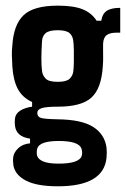

<svg xmlns="http://www.w3.org/2000/svg" viewBox="-20 -503 448 683"><path d="M186 159.7Q112.3 159.7 73.5 140.1Q34.7 120.6 27.8 86.4Q27.3 81.5 26.6 73.2Q25.9 64.9 26.9 57.1Q28.8 39.6 44.7 24.4Q60.5 9.3 86.9 6.8V-9.8Q37.6 -16.6 33.2 -56.2Q31.7 -66.9 33.2 -81.5Q35.2 -98.6 52 -109.4Q68.8 -120.1 94.2 -123.5V-140.1Q60.1 -155.8 43.7 -186Q27.3 -216.3 23.9 -266.6Q22.5 -291 22.2 -307.6Q22 -324.2 23.9 -340.8Q28.3 -415 64 -449Q99.6 -482.9 186 -482.9Q241.7 -482.9 273.9 -470Q306.2 -457 323.7 -429.2H340.3Q343.8 -453.6 359.6 -464.4Q375.5 -475.1 407.7 -475.1V-386.7H393.1Q371.6 -386.7 359.6 -378.2Q347.7 -369.6 346.7 -346.7V-324.2Q346.7 -309.1 346.9 -297.6Q347.2 -286.1 345.7 -266.6Q340.8 -188.5 305.4 -156Q270 -123.5 185.5 -123.5Q144.5 -123.5 128.7 -118.4Q112.8 -113.3 112.8 -102.1V-99.6Q113.3 -87.9 125.2 -83.7Q137.2 -79.6 185.1 -78.6Q270 -77.6 311 -51.8Q352.1 -25.9 358.9 21.5Q360.8 37.6 358.9 59.1Q348.1 159.7 186 159.7ZM185.1 -211.9Q216.3 -211.9 227.5 -222.7Q238.8 -233.4 240.7 -249Q242.2 -260.3 242.7 -281.5Q243.2 -302.7 242.7 -324.2Q242.2 -345.7 240.7 -356.9Q238.8 -376 226.8 -385.7Q214.8 -395.5 185.1 -395.5Q155.3 -395.5 142.8 -385.5Q130.4 -375.5 129.4 -355.5Q125 -286.1 129.4 -252Q130.4 -236.8 141.4 -224.4Q152.3 -211.9 185.1 -211.9ZM188.5 79.1Q263.2 79.1 271 50.3Q273.9 39.6 270 26.4Q261.2 -1.5 189 -1.5Q120.1 -1.5 112.3 25.9Q109.4 39.1 111.8 50.3Q115.7 64 134.3 71.5Q152.8 79.1 188.5 79.1Z"/></svg>

Font: Agdasima
Style: Bold
Weight: 700
Width: 3
Designer: The DocRepair Project, Patric King
Foundry: Google
Version: Version 2.002